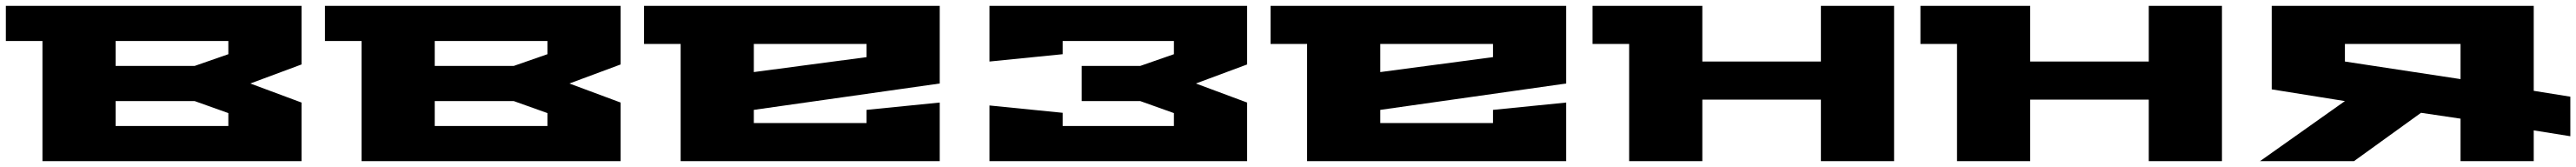

<svg xmlns="http://www.w3.org/2000/svg" viewBox="-20 -550 8800 570"><path d="M0 -410V-530H1010V-330L835 -265L1010 -200V0H125V-410ZM375 -120H760V-164L645 -205H375ZM375 -325H645L760 -365V-410H375Z M1090 -410V-530H2100V-330L1925 -265L2100 -200V0H1215V-410ZM1465 -120H1850V-164L1735 -205H1465ZM1465 -325H1735L1850 -365V-410H1465Z M2180 -400V-530H3190V-265L2555 -175V-130H2940V-175L3190 -200V0H2305V-400ZM2555 -304 2940 -355V-400H2555Z M3360 0V-190L3610 -165V-120H3990V-164L3875 -205H3675V-325H3875L3990 -365V-410H3610V-365L3360 -340V-530H4240V-330L4065 -265L4240 -200V0Z M4320 -400V-530H5330V-265L4695 -175V-130H5080V-175L5330 -200V0H4445V-400ZM4695 -304 5080 -355V-400H4695Z M5420 -400V-530H5795V-340H6200V-530H6450V0H6200V-210H5795V0H5545V-400Z M6540 -400V-530H6915V-340H7320V-530H7570V0H7320V-210H6915V0H6665V-400Z M7700 0 7990 -205 7740 -245V-530H8635V-240L8760 -220V-85L8635 -105V0H8385V-145L8250 -165L8021 0ZM7990 -340 8385 -280V-400H7990Z"/></svg>

Font: Stalin One
Style: Regular
Weight: 400
Designer: Jovanny Lemonad
Foundry: Alexey Maslov, Jovanny Lemonad
Version: Version 3.002; ttfautohint (v0.91) -l 8 -r 50 -G 200 -x 0 -w